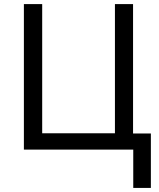

<svg xmlns="http://www.w3.org/2000/svg" viewBox="-20 -734 781 942"><path d="M632.8 -79.1H720.2V188H633.8V0H97.2V-713.9H187V-80.1H543.9V-713.9H632.8Z"/></svg>

Font: Noto Sans Southeast Asian
Style: Regular
Weight: 400
Designer: Monotype Design Team
Foundry: Monotype Imaging Inc.
Version: Version 1.06 uh; ttfautohint (v1.4.1)